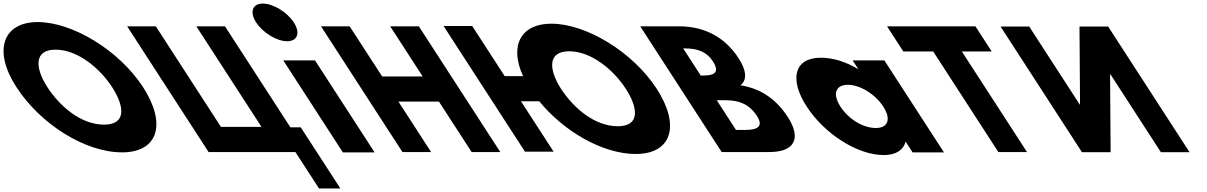

<svg xmlns="http://www.w3.org/2000/svg" viewBox="-264 -850 6731 1071"><path d="M-172.4 -363.9C-39.7 -159.1 209.4 -0.1 416.8 -0.1C618.3 -0.1 666.6 -159.1 534 -363.9C401.3 -568.8 140.8 -726.9 -53.9 -726.9C-246.8 -726.9 -305.1 -568.8 -172.4 -363.9ZM0.2 -363.9C-67.6 -468.5 -77.5 -573 45.8 -573C169.9 -573 293.7 -468.5 361.4 -363.9C429.1 -259.4 444.1 -154.8 316.6 -154.8C185.7 -154.8 67.9 -259.4 0.2 -363.9Z M1194.6 -142.2H968.5L605.1 -703.2H445.3L899.5 -1.9H1383.8L1515.5 201.4H1634.7L1413.8 -139.6H1356L991 -703.2H831.2Z M1201.9 -830C1143.9 -830 1127.3 -783 1164.9 -725C1202.5 -667 1279.9 -620 1337.9 -620C1395.9 -620 1412.5 -667 1374.9 -725C1337.3 -783 1259.9 -830 1201.9 -830ZM1316.2 -513H1493.2L1825.5 0H1648.5Z M1958.5 -283.2H2184.6L2366.8 -1.9H2526.6L2072.4 -703.1H1912.6L2093.8 -423.5H1867.7L1686.5 -703.1H1526.7L1980.9 -1.9H2140.7Z M2642 -285.2H2743.8C2883.2 -115.1 3098.9 8.9 3282.1 8.9C3483.5 8.9 3531.9 -150.1 3399.2 -354.9C3266.5 -559.8 3006 -717.9 2811.4 -717.9C2641.2 -717.9 2575.8 -595 2653.7 -425.5H2551.1L2370 -705.1H2210.2L2664.4 -3.9H2824.2ZM2865.4 -354.9C2797.7 -459.5 2787.8 -564 2911 -564C3035.1 -564 3158.9 -459.5 3226.7 -354.9C3294.4 -250.4 3309.4 -145.8 3181.9 -145.8C3051 -145.8 2933.1 -250.4 2865.4 -354.9Z M3307.3 -703.1 3761.5 -1.9H4027.6C4172.9 -1.9 4205.3 -81.8 4130.4 -197.4C4057.2 -310.4 3963.8 -358.9 3866.3 -374.2C3906 -404.8 3898.3 -460 3856.4 -524.6C3770 -658.1 3645.6 -703.1 3524.9 -703.1ZM3644.9 -428.6 3546.9 -579.9H3559.7C3629.4 -579.9 3679.7 -558.6 3712.2 -508.5C3750.2 -449.8 3726.5 -428.6 3657.7 -428.6ZM3841.5 -125.1 3734.1 -290.9H3784.3C3859.9 -290.9 3916.4 -267.9 3958.3 -203.3C3994.1 -148.1 3967.3 -125.1 3891.6 -125.1Z M4235.7 -256C4332.8 -106 4516.2 15 4666.2 15C4736.2 15 4776.1 -16 4786.9 -58H4788.9L4826.5 0H5001.5L4669.2 -513H4492.2L4524 -464C4455.4 -505 4383.5 -528 4314.5 -528C4164.5 -528 4138.5 -406 4235.7 -256ZM4423.7 -256C4377.7 -327 4398.3 -377 4465.3 -377C4531.3 -377 4616.7 -327 4662.7 -256C4708 -186 4690.4 -136 4621.4 -136C4549.4 -136 4469 -186 4423.7 -256Z M4774.9 -562.9H4941.5L5304.9 -1.9H5464.7L5101.3 -562.9H5267.9L5177.1 -703.1H4684.1Z M5929.8 -436.1H5928.1L5931.2 -0.9H5771.4L5317.2 -702.1H5477L5758.9 -266.9H5760.6L5757.5 -702.1H5917.3L6371.5 -0.9H6211.7Z"/></svg>

Font: Hussar
Style: BdOpOblSeven
Weight: 700
Foundry: Cannot Into Space Fonts
Version: Version 2.00